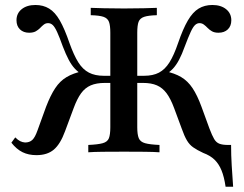

<svg xmlns="http://www.w3.org/2000/svg" viewBox="-20 -602 966 759"><path d="M871.8 136.3Q866.1 96.8 855.6 71.4Q845.2 46 828.2 29.4Q811.3 12.9 783.1 2.4Q758.9 -8.9 744 -19.4Q729 -29.8 719 -46.8Q708.9 -63.7 698.4 -93.5L668.5 -174.2Q654.8 -211.3 638.7 -233.1Q622.6 -254.8 600.4 -264.5Q578.2 -274.2 545.2 -274.2H506.5V-302.4H549.2Q584.7 -302.4 608.5 -314.9Q632.3 -327.4 650 -355.6Q667.7 -383.9 683.9 -431.5Q703.2 -487.9 722.6 -521Q741.9 -554 765.3 -568.1Q788.7 -582.3 819.4 -582.3Q853.2 -582.3 873.8 -565.7Q894.4 -549.2 894.4 -521.8Q894.4 -499.2 880.6 -485.9Q866.9 -472.6 843.5 -472.6Q828.2 -472.6 818.1 -478.2Q808.1 -483.9 800.8 -491.5Q793.5 -499.2 785.9 -504.8Q778.2 -510.5 768.5 -510.5Q758.9 -510.5 750.8 -502.8Q742.7 -495.2 733.5 -475Q724.2 -454.8 710.5 -418.5Q699.2 -387.1 687.9 -365.7Q676.6 -344.4 663.3 -330.2Q650 -316.1 632.3 -306.5L630.6 -321Q670.2 -312.9 696.4 -297.2Q722.6 -281.5 741.1 -253.6Q759.7 -225.8 776.6 -179.8L808.1 -93.5Q818.5 -66.1 826.6 -52.4Q834.7 -38.7 847.2 -33.9Q859.7 -29 881.5 -29H893.5Q893.5 11.3 896 52.4Q898.4 93.5 901.6 136.3ZM124.2 11.3Q92.7 11.3 69 -0.4Q45.2 -12.1 25 -37.9L40.3 -58.9Q50.8 -48.4 59.7 -44Q68.5 -39.5 79 -38.7Q96.8 -38.7 107.7 -48.8Q118.5 -58.9 128.2 -86.3L162.1 -179.8Q179.8 -225.8 198.4 -253.6Q216.9 -281.5 243.1 -297.2Q269.4 -312.9 308.1 -321L306.5 -306.5Q289.5 -316.1 276.2 -330.2Q262.9 -344.4 251.6 -365.7Q240.3 -387.1 228.2 -418.5Q215.3 -454.8 206 -475Q196.8 -495.2 188.7 -502.8Q180.6 -510.5 170.2 -510.5Q160.5 -510.5 153.2 -504.8Q146 -499.2 138.7 -491.5Q131.5 -483.9 121.4 -478.2Q111.3 -472.6 95.2 -472.6Q72.6 -472.6 58.9 -485.9Q45.2 -499.2 45.2 -521.8Q45.2 -549.2 65.7 -565.7Q86.3 -582.3 120.2 -582.3Q150.8 -582.3 174.2 -568.1Q197.6 -554 216.5 -521Q235.5 -487.9 254.8 -431.5Q271.8 -383.9 289.5 -355.6Q307.3 -327.4 331.5 -314.9Q355.6 -302.4 390.3 -302.4H433.1V-274.2H394.4Q361.3 -274.2 338.7 -264.5Q316.1 -254.8 300.4 -233.1Q284.7 -211.3 271 -174.2L237.1 -83.1Q218.5 -32.3 192.7 -10.5Q166.9 11.3 124.2 11.3ZM329 0V-29Q366.9 -30.6 385.9 -35.9Q404.8 -41.1 410.5 -55.6Q416.1 -70.2 416.1 -98.4V-472.6Q416.1 -500.8 410.9 -515.3Q405.6 -529.8 389.1 -535.5Q372.6 -541.1 338.7 -541.9V-571Q358.1 -570.2 391.1 -569.4Q424.2 -568.5 470.2 -568.5Q515.3 -568.5 548.4 -569.4Q581.5 -570.2 600 -571V-541.9Q566.9 -541.1 550 -535.5Q533.1 -529.8 527.8 -515.7Q522.6 -501.6 522.6 -472.6V-98.4Q522.6 -70.2 528.6 -55.6Q534.7 -41.1 553.6 -35.9Q572.6 -30.6 610.5 -29V0Q588.7 -1.6 552.4 -2Q516.1 -2.4 471 -2.4Q422.6 -2.4 386.3 -2Q350 -1.6 329 0Z"/></svg>

Font: Playfair SemiBold
Style: Regular
Weight: 600
Designer: Claus Eggers Sørensen
Foundry: Claus Eggers Sørensen
Version: Version 2.001;gftools[0.9.30]